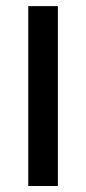

<svg xmlns="http://www.w3.org/2000/svg" viewBox="-20 -620 288 640"><path d="M172.9 -599.6Q148.4 -599.6 74.2 -599.6Q74.2 -562.5 74.2 -450.2Q74.2 -337.9 74.2 0Q98.6 0 172.9 0Q172.9 -150.4 172.9 -599.6Z"/></svg>

Font: TextaAlt
Style: Bold
Weight: 400
Designer: Daniel Hernandez & Miguel Hernandez
Version: Version 1.005;com.myfonts.easy.latinotype.texta.alt-bold.wfk